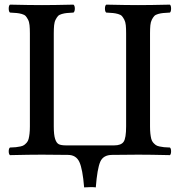

<svg xmlns="http://www.w3.org/2000/svg" viewBox="-20 -667 776 828"><path d="M463.9 1Q425.3 1 412.4 30.5Q399.4 60.1 393.1 141.1Q377 138.7 342.8 141.1Q336.4 62 322.3 31.5Q308.1 1 272.9 1Q191.9 0 161.1 0Q110.8 0 22.9 2Q17.6 -2.4 17.6 -14.4Q17.6 -26.4 22.9 -30.8Q39.1 -31.2 48.3 -32.2Q57.6 -33.2 68.1 -35.4Q78.6 -37.6 84.2 -41.7Q89.8 -45.9 95.5 -52.2Q101.1 -58.6 103.5 -68.4Q106 -78.1 107.4 -91.1Q108.9 -104 108.9 -122.1V-522.9Q108.9 -543.9 107.4 -558.3Q106 -572.8 100.8 -582.5Q95.7 -592.3 90.6 -597.9Q85.4 -603.5 74 -606.7Q62.5 -609.9 52.2 -610.8Q42 -611.8 22.9 -612.8Q17.6 -617.2 17.6 -629.9Q17.6 -642.6 22.9 -647Q108.9 -645 161.1 -645Q209 -645 296.9 -647Q302.7 -642.6 302.7 -629.9Q302.7 -617.2 296.9 -612.8Q277.8 -611.8 268.1 -610.8Q258.3 -609.9 246.8 -606.7Q235.4 -603.5 230.2 -597.9Q225.1 -592.3 220 -582.5Q214.8 -572.8 213.4 -558.3Q211.9 -543.9 211.9 -522.9V-122.1Q211.9 -85.4 217.8 -67.6Q223.6 -49.8 233.9 -44.9Q244.1 -40 265.1 -40H472.2Q502.4 -40 513.2 -55.7Q523.9 -71.3 523.9 -122.1V-522.9Q523.9 -543.9 522.5 -558.3Q521 -572.8 515.9 -582.5Q510.7 -592.3 505.6 -597.9Q500.5 -603.5 489 -606.7Q477.5 -609.9 467.3 -610.8Q457 -611.8 438 -612.8Q432.6 -617.2 432.6 -629.9Q432.6 -642.6 438 -647Q527.8 -645 575.2 -645Q627 -645 712.9 -647Q717.8 -642.6 717.8 -629.9Q717.8 -617.2 712.9 -612.8Q693.8 -611.8 683.6 -610.8Q673.3 -609.9 661.9 -606.7Q650.4 -603.5 645.3 -597.9Q640.1 -592.3 635 -582.5Q629.9 -572.8 628.4 -558.3Q627 -543.9 627 -522.9V-122.1Q627 -104 628.4 -91.1Q629.9 -78.1 632.3 -68.4Q634.8 -58.6 640.4 -52.2Q646 -45.9 651.6 -41.7Q657.2 -37.6 667.7 -35.4Q678.2 -33.2 687.5 -32.2Q696.8 -31.2 712.9 -30.8Q717.8 -26.4 717.8 -14.4Q717.8 -2.4 712.9 2Q625 0 576.2 0Z"/></svg>

Font: Common Serif Medium
Style: Regular
Weight: 500
Designer: Philipp H. Poll, Khaled Hosny
Foundry: Stefan Peev, Context Ltd.
Version: Version 1.026